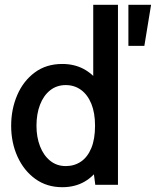

<svg xmlns="http://www.w3.org/2000/svg" viewBox="-20 -770 650 800"><path d="M239.5 10Q175 10 127.2 -24.5Q79.5 -59 53 -117.2Q26.5 -175.5 26.5 -246Q26.5 -315 51.8 -373.8Q77 -432.5 124.8 -468Q172.5 -503.5 239.5 -503.5Q289.5 -503.5 328.8 -482.5Q368 -461.5 395 -422.5L368.5 -404.5V-750H471.5V0H377L364.5 -96L396.5 -76.5Q371 -35 331.2 -12.5Q291.5 10 239.5 10ZM254 -78Q290 -78 317.5 -96.8Q345 -115.5 360.5 -153Q376 -190.5 376 -246Q376 -300 360.5 -337.8Q345 -375.5 317.5 -395.5Q290 -415.5 254 -415.5Q216.5 -415.5 189 -393.8Q161.5 -372 146.8 -333.8Q132 -295.5 132 -246Q132 -198.5 146.8 -160.5Q161.5 -122.5 189 -100.2Q216.5 -78 254 -78ZM515 -579V-750H609.5L581.5 -579Z"/></svg>

Font: Cabin SemiCondensedMedium
Style: Regular
Weight: 500
Width: 4
Designer: Pablo Impallari
Foundry: Pablo Impallari. http://www.impallari.com Igino Marini. http://www.ikern.com
Version: Version 3.001